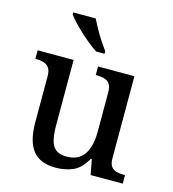

<svg xmlns="http://www.w3.org/2000/svg" viewBox="-114 -860 869 964"><g transform="rotate(15 320.5 -378.0)"><path d="M262 10Q183 10 144.5 -37Q106 -84 106 -186V-423Q106 -453 95 -467.5Q84 -482 66.5 -487Q49 -492 26 -492H24V-536H211V-196Q211 -153 218 -122Q225 -91 244.5 -74.5Q264 -58 302 -58Q344 -58 370.5 -78Q397 -98 409 -134.5Q421 -171 421 -218V-421Q421 -453 410.5 -467.5Q400 -482 382 -487Q364 -492 341 -492H338V-536H527V-110Q527 -81 537.5 -67Q548 -53 566 -48.5Q584 -44 606 -44H610V0H443L428 -79H423Q392 -24 351.5 -7Q311 10 262 10ZM309 -606Q288 -620 264 -639.5Q240 -659 216.5 -681Q193 -703 174.5 -723Q156 -743 147 -756V-766H264Q275 -744 290 -717Q305 -690 322 -664Q339 -638 353 -619V-606Z"/></g></svg>

Font: ET Text
Style: Regular
Weight: 470
Designer: Monotype Design Team
Foundry: Monotype Imaging Inc.
Version: Version 2.009